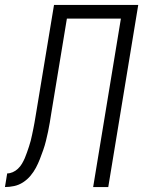

<svg xmlns="http://www.w3.org/2000/svg" viewBox="-59 -755 579 775"><path d="M-39 0 -30 -55Q-19 -55 -7.5 -60Q4 -65 13.5 -74Q23 -83 29.5 -94Q36 -105 41 -116.5Q46 -128 50 -140Q54 -152 58 -163.5Q62 -175 65 -187Q68 -199 70.5 -211Q73 -223 75.5 -235Q78 -247 80 -258.5Q82 -270 84 -282Q86 -294 88 -306L159 -735H499L378 0H317L429 -680H211L148 -298Q145 -279 142 -260.5Q139 -242 135 -223.5Q131 -205 126.5 -186.5Q122 -168 115.5 -149.5Q109 -131 102 -113Q95 -95 86 -78Q77 -61 64 -45.5Q51 -30 34 -19Q17 -8 -2 -4Q-21 0 -39 0Z"/></svg>

Font: Iosevka Term Curly Lt Obl
Style: Regular
Weight: 300
Italic angle: -9°
Designer: Belleve Invis
Foundry: Belleve Invis
Version: Version 32.3.0